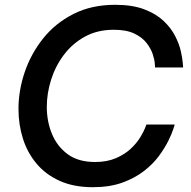

<svg xmlns="http://www.w3.org/2000/svg" viewBox="-20 -770 797 800"><path d="M367 10Q287 10 228.5 -16.5Q170 -43 132 -88.5Q94 -134 75.5 -192.5Q57 -251 57 -316Q57 -393 83 -469.5Q109 -546 159.5 -609.5Q210 -673 285.5 -711.5Q361 -750 460 -750Q532 -750 581.5 -731Q631 -712 662 -682.5Q693 -653 710 -619.5Q727 -586 733.5 -556.5Q740 -527 741.5 -508Q743 -489 743 -489H626Q626 -489 625 -505Q624 -521 616.5 -544Q609 -567 591 -590.5Q573 -614 540 -630Q507 -646 454 -646Q386 -646 334 -617.5Q282 -589 246.5 -542Q211 -495 193 -438Q175 -381 175 -325Q175 -264 196.5 -212Q218 -160 262 -127.5Q306 -95 376 -95Q426 -95 463 -111Q500 -127 524.5 -150Q549 -173 563.5 -196.5Q578 -220 584 -235.5Q590 -251 590 -251H708Q708 -251 702 -232Q696 -213 681.5 -183.5Q667 -154 642.5 -120.5Q618 -87 580 -57.5Q542 -28 489.5 -9Q437 10 367 10Z"/></svg>

Font: Be Vietnam Pro Medium
Style: Italic
Weight: 500
Italic angle: -12°
Designer: Lam Bao, Tony Le, Vietanh Nguyen
Foundry: Yellow Type Foundry
Version: Version 1.002; ttfautohint (v1.8.3)